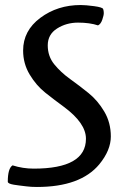

<svg xmlns="http://www.w3.org/2000/svg" viewBox="-20 -732 527 764"><path d="M370 -631Q337 -642 290.5 -642Q244 -642 207 -618.5Q170 -595 170 -551.5Q170 -508 196 -476Q222 -444 259 -417.5Q296 -391 332.5 -361.5Q369 -332 395 -288Q421 -244 421 -189Q421 -134 375 -78Q300 12 127 12Q103 12 84.5 9.5Q66 7 56 6Q46 5 35 3Q11 -1 11 -9Q11 -62 30 -74Q71 -61 114 -61Q322 -61 322 -180Q322 -242 234 -307Q197 -334 160.5 -363Q124 -392 98 -435.5Q72 -479 72 -531Q72 -610 140.5 -661Q209 -712 301 -712Q321 -712 354.5 -707.5Q388 -703 390.5 -696Q393 -689 393 -680Q393 -671 387 -653.5Q381 -636 370 -631Z"/></svg>

Font: Cagliostro
Style: Regular
Weight: 400
Designer: Matthew Desmond
Foundry: Matthew Desmond
Version: Version